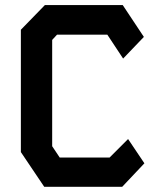

<svg xmlns="http://www.w3.org/2000/svg" viewBox="-20 -716 640 736"><path d="M152 -696.5 60 -602V-133L149.5 0H448.5L533.5 -90L471 -183L400 -112H209L180 -155.5V-563L198.5 -583H391.5L452 -491.5L531.5 -574.5L450.5 -696.5Z"/></svg>

Font: Kode
Style: Regular
Weight: 400
Monospace: yes
Designer: Isa Ozler
Foundry: Kadena LLC
Version: Version 1.000;gftools[0.9.28]